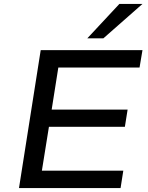

<svg xmlns="http://www.w3.org/2000/svg" viewBox="-20 -961 758 981"><path d="M77 0 188 -705H708L693 -616H278L244 -401H632L618 -313H230L194 -89H610L596 0ZM426 -765 590 -941H708L508 -765Z"/></svg>

Font: Nunito Sans 7pt SemiExpanded Medium
Style: Italic
Weight: 500
Width: 6
Italic angle: -9°
Designer: Vernon Adams
Foundry: Vernon Adams
Version: Version 3.101;gftools[0.9.27]